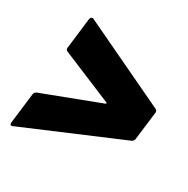

<svg xmlns="http://www.w3.org/2000/svg" viewBox="-123 -640 712 727"><g transform="rotate(30 233.0 -276.5)"><path d="M24 -24 441 -201C447 -204 451 -209 451 -215L466 -337C467 -343 465 -348 459 -351L86 -528C79 -532 73 -528 71 -519L55 -386C54 -379 56 -375 62 -372L285 -279C289 -277 289 -275 285 -273L38 -179C32 -176 29 -172 28 -165L12 -33C11 -24 16 -20 24 -24Z"/></g></svg>

Font: Barlow ExtraBold
Style: Italic
Weight: 800
Italic angle: -7°
Designer: Jeremy Tribby
Foundry: Tribby Type
Version: Version 1.422;hotconv 1.0.109;makeotfexe 2.5.65596